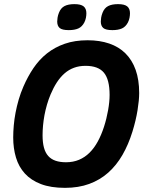

<svg xmlns="http://www.w3.org/2000/svg" viewBox="-20 -882 693 916"><path d="M290 14.2Q222.2 14.2 175 -3.9Q127.9 -22 98.6 -54.2Q69.3 -86.4 56.2 -130.4Q43 -174.3 43 -226.1Q43 -253.4 45.7 -283.4Q48.3 -313.5 54.2 -344.5Q60.1 -375.5 69.3 -407.2Q78.6 -439 91.8 -469.2Q112.3 -516.6 139.6 -557.1Q167 -597.7 204.1 -627.2Q241.2 -656.7 289.1 -673.3Q336.9 -689.9 397.9 -689.9Q455.6 -689.9 501.2 -674.3Q546.9 -658.7 578.6 -627.2Q610.4 -595.7 627.2 -548.6Q644 -501.5 644 -438Q644 -404.8 636.2 -356.2Q628.4 -307.6 611.8 -253.9Q592.8 -192.4 564.2 -142.8Q535.6 -93.3 496.3 -58.3Q457 -23.4 405.8 -4.6Q354.5 14.2 290 14.2ZM183.1 -236.8Q183.1 -202.1 189.7 -177.7Q196.3 -153.3 210 -137.9Q223.6 -122.6 244.9 -115.2Q266.1 -107.9 294.9 -107.9Q329.1 -107.9 356.9 -119.6Q384.8 -131.3 407 -153.3Q429.2 -175.3 446.3 -206.5Q463.4 -237.8 476.1 -276.9Q488.8 -316.4 495.8 -356.7Q502.9 -397 502.9 -429.2Q502.9 -502.4 475.8 -535.2Q448.7 -567.9 388.2 -567.9Q357.9 -567.9 333.3 -558.8Q308.6 -549.8 288.3 -532.2Q268.1 -514.6 251.5 -489.3Q234.9 -463.9 221.2 -431.2Q211.4 -407.7 204.1 -382.6Q196.8 -357.4 192.1 -332.3Q187.5 -307.1 185.3 -283Q183.1 -258.8 183.1 -236.8ZM392.1 -818.8Q392.1 -808.6 389.9 -797.1Q387.7 -785.6 382.3 -774.9Q371.6 -754.4 353.8 -746.3Q335.9 -738.3 308.1 -738.3Q276.4 -738.3 264.6 -748.5Q252.9 -758.8 252.9 -779.3Q252.9 -786.6 254.6 -797.9Q256.3 -809.1 261.2 -821.3Q270 -843.8 287.8 -853Q305.7 -862.3 335 -862.3Q365.7 -862.3 378.9 -851.6Q392.1 -840.8 392.1 -818.8ZM600.1 -818.8Q600.1 -808.6 597.9 -797.1Q595.7 -785.6 590.3 -774.9Q579.6 -754.4 561.8 -746.3Q543.9 -738.3 516.1 -738.3Q484.4 -738.3 472.7 -748.5Q460.9 -758.8 460.9 -779.3Q460.9 -786.6 462.6 -797.9Q464.4 -809.1 469.2 -821.3Q478 -843.8 495.8 -853Q513.7 -862.3 543 -862.3Q573.7 -862.3 586.9 -851.6Q600.1 -840.8 600.1 -818.8Z"/></svg>

Font: Clear Sans
Style: Bold Italic
Weight: 700
Italic angle: -12°
Foundry: Intel Corporation
Version: Version 1.00